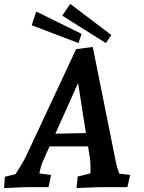

<svg xmlns="http://www.w3.org/2000/svg" viewBox="-20 -956 736 981"><path d="M5 -53 59 -66Q101 -131 116 -164L369 -705L454 -716L571 -133Q575 -110 589 -69L645 -62L631 0H517Q482 0 392 4L371 5L377 -54L442 -70Q444 -118 439 -150L430 -208H233L197 -127Q188 -105 181 -70L241 -62L228 0H129Q109 0 1 5ZM419 -276 379 -532 263 -273ZM298 -876 339 -936 549 -777 521 -736ZM142 -827 165 -897 397 -783 381 -736Z"/></svg>

Font: Andada Pro
Style: Bold Italic
Weight: 700
Italic angle: -7°
Designer: Carolina Giovagnoli
Foundry: Huerta Tipografica
Version: Version 3.005; ttfautohint (v1.8.4)